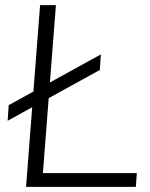

<svg xmlns="http://www.w3.org/2000/svg" viewBox="-20 -732 586 752"><path d="M82 0 137 -712H199L148 -54H516L512 0ZM10 -259 14 -320 375 -519 371 -458Z"/></svg>

Font: Muli Light
Style: Italic
Weight: 300
Italic angle: -4.541°
Designer: Vernon Adams
Foundry: Vernon Adams
Version: Version 2.100; ttfautohint (v1.8.1.43-b0c9)